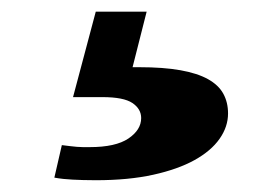

<svg xmlns="http://www.w3.org/2000/svg" viewBox="-20 -55 451 326"><path d="M229 -35.2 205.1 59.1H216.3Q257.3 59.1 286.1 64.2Q314.9 69.3 333 79.3Q351.1 89.4 359.1 104Q367.2 118.7 367.2 137.7Q367.2 160.2 352.8 180.7Q338.4 201.2 310.3 216.8Q282.2 232.4 240.2 241.7Q198.2 251 142.6 251Q130.4 251 120.8 250.7Q111.3 250.5 103.3 250Q95.2 249.5 87.6 248.8Q80.1 248 72.3 246.6L85 191.4Q92.8 192.4 98.9 193.1Q105 193.8 110.4 194.3Q115.7 194.8 120.8 194.8Q126 194.8 132.3 194.8Q176.3 194.8 198 180.2Q219.7 165.5 219.7 145.5Q219.7 129.9 204.8 119.9Q189.9 109.9 153.8 109.9H104L142.6 -35.2Z"/></svg>

Font: Poller One
Style: Regular
Weight: 400
Designer: Yvonne Schttler
Foundry: Yvonne Schttler
Version: Version 1.002